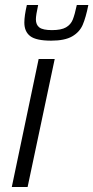

<svg xmlns="http://www.w3.org/2000/svg" viewBox="-20 -745 372 765"><path d="M27 0 134 -510H198L90 0ZM77 -655Q77 -682 87 -725H132Q123 -684 123 -668Q123 -646 137 -635.5Q151 -625 187 -625Q224 -625 243 -636Q262 -647 270 -667Q278 -687 286 -725H332Q322 -675 309.5 -646Q297 -617 267.5 -600Q238 -583 184 -583Q124 -583 100.5 -601Q77 -619 77 -655Z"/></svg>

Font: Saira Semi Condensed Light
Style: Italic
Weight: 300
Width: 4
Italic angle: -12°
Designer: Hector Gatti with collaboration of the Omnibus-Type team
Foundry: Omnibus-Type
Version: Version 1.001; ttfautohint (v1.8)